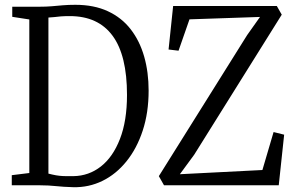

<svg xmlns="http://www.w3.org/2000/svg" viewBox="-20 -771 1244 799"><path d="M285 8Q262.5 7.5 245.2 6.2Q228 5 213 3.5Q198 2 181.8 1Q165.5 0 144 0H29V-42L102 -51V-690L31 -701V-743H143Q173 -743 195.8 -745Q218.5 -747 241.2 -749Q264 -751 293.5 -751Q371.5 -751 429 -724.2Q486.5 -697.5 524 -649Q561.5 -600.5 580 -535.5Q598.5 -470.5 598.5 -394Q598.5 -302.5 574 -227.8Q549.5 -153 506.2 -99.5Q463 -46 406.2 -18.2Q349.5 9.5 285 8ZM286 -38Q349.5 -39 399.8 -78.2Q450 -117.5 479.2 -192.8Q508.5 -268 508.5 -376Q508.5 -458.5 493.5 -520Q478.5 -581.5 448.5 -622.2Q418.5 -663 374 -683.5Q329.5 -704 270.5 -704Q248 -704 233.2 -702.8Q218.5 -701.5 206.8 -700Q195 -698.5 181.5 -698V-48.5Q199 -44 213.2 -41.5Q227.5 -39 244.2 -38.2Q261 -37.5 286 -38ZM662.5 0 641 -38 1008.5 -625 1062 -700.5 768.5 -690.5 723 -560 681.5 -565 700.5 -746H1132L1152.5 -710L788 -127L728.5 -46L1072 -63.5L1118.5 -221.5L1162.5 -210.5L1140 0Z"/></svg>

Font: Merriweather 24pt SemiCondensed Light
Style: Regular
Weight: 300
Width: 4
Designer: Eben Sorkin
Foundry: Eben Sorkin
Version: Version 2.100